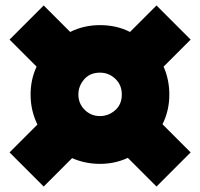

<svg xmlns="http://www.w3.org/2000/svg" viewBox="-20 -669 733 703"><path d="M553 14 448 -91Q401 -69 346 -69Q292 -69 244 -90L140 14L15 -111L117 -213Q92 -264 92 -323Q92 -378 114 -425L15 -524L140 -649L237 -552Q287 -577 346 -577Q407 -577 456 -552L553 -649L678 -524L579 -425Q600 -377 600 -323Q600 -264 575 -214L678 -111ZM346 -244Q377 -244 401.5 -265.2Q426 -286.5 426 -323Q426 -358 402.2 -380.5Q378.5 -403 346 -403Q309.5 -403 288.2 -378.5Q267 -354 267 -323Q267 -290 290 -267Q313 -244 346 -244Z"/></svg>

Font: Argentum Novus Black
Style: Regular
Weight: 900
Designer: Julieta Ulanovsky (font) & Cristiano Sobral (main changes)
Foundry: Julieta Ulanovsky (font) & Cristiano Sobral (main changes)
Version: Version 3.00;November 27, 2020;FontCreator 13.0.0.2655 64-bi